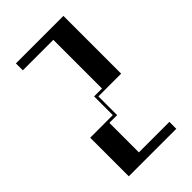

<svg xmlns="http://www.w3.org/2000/svg" viewBox="-237 -864 943 943"><g transform="rotate(-45 235.0 -392.0)"><path d="M70 -268H227V-398H281.8V-736H70V-784H400V-383H242V-253H188.2V-48H400V0H70Z"/></g></svg>

Font: Facade Sud
Style: Regular
Weight: 100
Designer: Éléonore Fines
Foundry: Velvetyne Type Foundry
Version: Version 1.001;Glyphs 3.2 (3202)